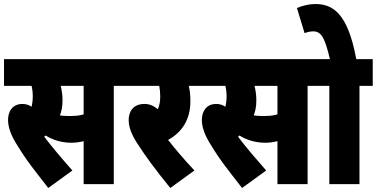

<svg xmlns="http://www.w3.org/2000/svg" viewBox="-20 -916 1874 955"><path d="M546 -489H612V-622H0V-489H137C141 -473 143 -455 143 -437C143 -419 141 -402 137 -385C124 -394 109 -399 92 -399C42 -399 20 -362 20 -319C20 -285 34 -245 60 -203C115 -112 149 -73 220 19L340 -68C295 -119 239 -184 200 -236C202 -238 205 -240 207 -242C239 -222 283 -206 335 -206C352 -206 374 -208 396 -214V0H546ZM321 -339C305 -339 291 -340 278 -342C286 -362 291 -386 291 -416C291 -445 287 -469 282 -489H396V-347C372 -340 352 -339 321 -339Z M947 -68C897 -121 849 -178 816 -220C884 -257 927 -320 927 -412C927 -444 924 -468 919 -489H976V-622H600V-489H772C775 -473 777 -456 777 -437C777 -411 773 -390 765 -373C744 -390 723 -399 699 -399C642 -399 620 -361 620 -319C620 -283 635 -246 662 -204C704 -139 748 -78 827 19Z M1510 -489H1576V-622H964V-489H1101C1105 -473 1107 -455 1107 -437C1107 -419 1105 -402 1101 -385C1088 -394 1073 -399 1056 -399C1006 -399 984 -362 984 -319C984 -285 998 -245 1024 -203C1079 -112 1113 -73 1184 19L1304 -68C1259 -119 1203 -184 1164 -236C1166 -238 1169 -240 1171 -242C1203 -222 1247 -206 1299 -206C1316 -206 1338 -208 1360 -214V0H1510ZM1285 -339C1269 -339 1255 -340 1242 -342C1250 -362 1255 -386 1255 -416C1255 -445 1251 -469 1246 -489H1360V-347C1336 -340 1316 -339 1285 -339Z M1768 -489H1834V-622H1752C1710 -852 1634 -896 1548 -896C1518 -896 1484 -888 1457 -876L1495 -751C1509 -757 1524 -760 1539 -760C1582 -760 1598 -717 1621 -622H1564V-489H1618V0H1768Z"/></svg>

Font: Noto Sans ExtraCondensed Black
Style: Italic
Weight: 900
Width: 2
Italic angle: -12°
Designer: Monotype Design Team
Foundry: Monotype Imaging Inc.
Version: Version 2.013